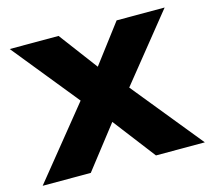

<svg xmlns="http://www.w3.org/2000/svg" viewBox="-97 -638 811 736"><g transform="rotate(-15 308.0 -269.5)"><path d="M176.8 0 307.1 -167.5 435.5 0H629.4L403.8 -277.8L614.3 -539.1H423.8L308.1 -386.2L193.4 -539.1H-0.5L210.9 -277.8L-14.2 0Z"/></g></svg>

Font: Winston ExtraBold
Style: Regular
Weight: 800
Designer: Vernon Adams, Kim Jin-seong, David Berlow, Cristiano Sobral
Foundry: The Winston Project Authors
Version: Version 3.004